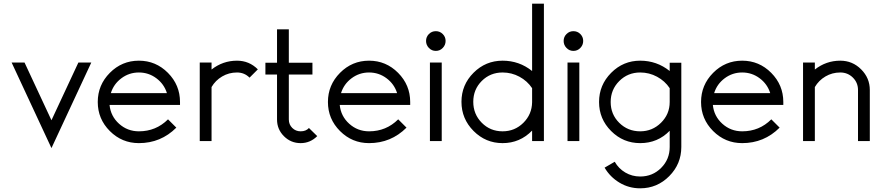

<svg xmlns="http://www.w3.org/2000/svg" viewBox="-20 -765 4798 1041"><path d="M43 -426H113L259 -113L405 -426H475L259 38Z M956 -212V-196H574Q580 -135 625.5 -94Q671 -53 733 -53Q826 -53 891 -118L936 -73Q852 11 733 11Q641 11 575.5 -54.5Q510 -120 510 -212Q510 -304 575.5 -370Q641 -436 733 -436Q825 -436 890.5 -370Q956 -304 956 -212ZM581 -260H885Q870 -309 828 -340.5Q786 -372 733 -372Q680 -372 638 -340.5Q596 -309 581 -260Z M1265 -436Q1331 -436 1378 -389L1333 -344Q1305 -372 1265 -372Q1221 -372 1184.5 -350.5Q1148 -329 1127 -293V0H1063V-426H1127V-388Q1188 -436 1265 -436Z M1546 -361V-117Q1546 -90 1564.5 -71.5Q1583 -53 1610 -53Q1639 -53 1655 -71L1700 -27Q1662 11 1610 11Q1557 11 1519.5 -26.5Q1482 -64 1482 -117V-361H1419V-425H1482V-606H1546V-425H1674V-361Z M2204 -212V-196H1822Q1828 -135 1873.5 -94Q1919 -53 1981 -53Q2074 -53 2139 -118L2184 -73Q2100 11 1981 11Q1889 11 1823.5 -54.5Q1758 -120 1758 -212Q1758 -304 1823.5 -370Q1889 -436 1981 -436Q2073 -436 2138.5 -370Q2204 -304 2204 -212ZM1829 -260H2133Q2118 -309 2076 -340.5Q2034 -372 1981 -372Q1928 -372 1886 -340.5Q1844 -309 1829 -260Z M2305.5 -580.5Q2321 -596 2343 -596Q2365 -596 2380.5 -580.5Q2396 -565 2396 -543Q2396 -521 2380.5 -505Q2365 -489 2343 -489Q2321 -489 2305.5 -505Q2290 -521 2290 -543Q2290 -565 2305.5 -580.5ZM2311 -426H2375V0H2311Z M2865 -745H2929V0H2865V-57Q2799 11 2705 11Q2613 11 2547.5 -55Q2482 -121 2482 -213Q2482 -305 2547.5 -370.5Q2613 -436 2705 -436Q2795 -436 2865 -380ZM2705 -372Q2638 -372 2592 -326Q2546 -280 2546 -213Q2546 -146 2592 -99.5Q2638 -53 2705 -53Q2771 -53 2817.5 -99Q2864 -145 2865 -211V-287Q2839 -326 2796.5 -349Q2754 -372 2705 -372Z M3051.5 -580.5Q3067 -596 3089 -596Q3111 -596 3126.5 -580.5Q3142 -565 3142 -543Q3142 -521 3126.5 -505Q3111 -489 3089 -489Q3067 -489 3051.5 -505Q3036 -521 3036 -543Q3036 -565 3051.5 -580.5ZM3057 -426H3121V0H3057Z M3451 -436Q3541 -436 3611 -380V-425H3674V32Q3674 124 3608.5 190Q3543 256 3451 256Q3390 256 3339 225.5Q3288 195 3258 144L3313 112Q3334 149 3370.5 170.5Q3407 192 3451 192Q3518 192 3564.5 145.5Q3611 99 3611 32V-56Q3546 11 3451 11Q3359 11 3293.5 -54.5Q3228 -120 3228 -212Q3228 -304 3293.5 -370Q3359 -436 3451 -436ZM3451 -372Q3384 -372 3337.5 -325.5Q3291 -279 3291 -212Q3291 -145 3337.5 -99Q3384 -53 3451 -53Q3517 -53 3564 -99.5Q3611 -146 3611 -212V-287Q3585 -326 3542.5 -349Q3500 -372 3451 -372Z M4227 -212V-196H3845Q3851 -135 3896.5 -94Q3942 -53 4004 -53Q4097 -53 4162 -118L4207 -73Q4123 11 4004 11Q3912 11 3846.5 -54.5Q3781 -120 3781 -212Q3781 -304 3846.5 -370Q3912 -436 4004 -436Q4096 -436 4161.5 -370Q4227 -304 4227 -212ZM3852 -260H4156Q4141 -309 4099 -340.5Q4057 -372 4004 -372Q3951 -372 3909 -340.5Q3867 -309 3852 -260Z M4536 -436Q4602 -436 4649 -389Q4696 -342 4696 -277V0H4632V-277Q4632 -317 4604 -344.5Q4576 -372 4536 -372Q4492 -372 4455.5 -350.5Q4419 -329 4398 -293V0H4334V-426H4398V-388Q4459 -436 4536 -436Z"/></svg>

Font: Timtura
Style: Regular
Weight: 400
Version: Version 1.0